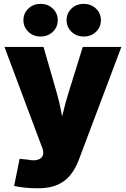

<svg xmlns="http://www.w3.org/2000/svg" viewBox="-20 -782 661 1008"><path d="M54.2 194.3 83 51.8 126 56.2Q153.3 62 172.1 58.1Q190.9 54.2 200 42.5Q209 30.8 206.5 13.2L204.1 0.5L3.4 -535.6H208.5L277.3 -296.9Q293 -242.2 303.2 -186.5Q313.5 -130.9 326.7 -67.9H284.2Q296.9 -130.9 310.1 -186.8Q323.2 -242.7 340.3 -296.9L414.6 -535.6H617.2L394.5 55.2Q377.4 101.6 350.6 135.5Q323.7 169.4 282.5 188Q241.2 206.5 179.7 206.5Q146.5 206.5 113.3 203.4Q80.1 200.2 54.2 194.3ZM419.4 -590.3Q381.3 -590.3 355.5 -615.2Q329.6 -640.1 329.6 -675.8Q329.6 -712.4 355.5 -737.1Q381.3 -761.7 419.4 -761.7Q457.5 -761.7 483.6 -737.1Q509.8 -712.4 509.8 -676.3Q509.8 -639.6 483.9 -615Q458 -590.3 419.4 -590.3ZM192.9 -590.3Q154.8 -590.3 128.9 -615.2Q103 -640.1 103 -675.8Q103 -712.4 128.9 -737.1Q154.8 -761.7 192.9 -761.7Q231 -761.7 257.1 -737.1Q283.2 -712.4 283.2 -676.3Q283.2 -639.6 257.3 -615Q231.4 -590.3 192.9 -590.3Z"/></svg>

Font: Inter 20pt Black
Style: Regular
Weight: 900
Version: Version 4.001;git-66647c0bb